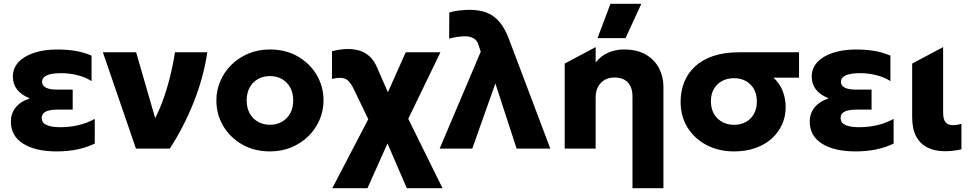

<svg xmlns="http://www.w3.org/2000/svg" viewBox="-20 -787 5144 1017"><path d="M280.1 15Q168.2 15 102.9 -25.8Q37.6 -66.5 37.6 -143.8Q37.6 -185 62.3 -216.8Q87 -248.6 138.1 -266.2Q91.9 -284.5 70 -313.4Q48.1 -342.4 48.1 -381Q48.1 -425.5 77.8 -457.7Q107.5 -489.9 160.7 -507.3Q213.9 -524.8 283.4 -524.8Q336.1 -524.8 380.1 -517.3Q424 -509.9 464.9 -492.4V-357.5Q432.1 -378.4 390.1 -388.9Q348.1 -399.5 301.4 -399.5Q272 -399.5 249.9 -394.7Q227.8 -389.9 215.3 -379.9Q202.9 -370 202.9 -353.9Q202.9 -333.5 222.7 -323Q242.5 -312.5 278.9 -312.5H365.1V-206.5H284.9Q258.4 -206.5 239.6 -201.9Q220.9 -197.4 211 -187.6Q201.1 -177.8 201.1 -161.8Q201.1 -136.6 226.8 -124.9Q252.4 -113.2 298.9 -113.2Q349.4 -113.2 395.6 -124.1Q441.8 -135 481.9 -157.2V-26.5Q440.1 -6.1 389.8 4.4Q339.4 15 280.1 15Z M700.1 0 524.9 -510H701.1L807.6 -141.5L789.6 -138.5Q816.8 -186.1 839.6 -247Q862.4 -307.9 879.4 -375.2Q896.5 -442.6 906.6 -510H1078.1Q1057.9 -375.6 1005.7 -244.8Q953.5 -114 879.6 0Z M1409.9 15Q1326.5 15 1262.5 -21.8Q1198.5 -58.6 1162.3 -120Q1126.1 -181.4 1126.1 -255Q1126.1 -308.5 1146.8 -357.2Q1167.5 -405.9 1205.5 -443.6Q1243.5 -481.2 1295.5 -503.1Q1347.5 -525 1409.9 -525Q1493.2 -525 1557.2 -488.2Q1621.2 -451.4 1657.4 -390Q1693.6 -328.6 1693.6 -255Q1693.6 -201.5 1672.9 -152.8Q1652.2 -104.1 1614.2 -66.4Q1576.2 -28.8 1524.4 -6.9Q1472.6 15 1409.9 15ZM1409.9 -126Q1445 -126 1472.9 -141.8Q1500.9 -157.5 1517 -186.4Q1533.1 -215.2 1533.1 -255Q1533.1 -294.8 1517.2 -323.7Q1501.2 -352.6 1473.3 -368.3Q1445.4 -384 1409.9 -384Q1374.4 -384 1346.4 -368.3Q1318.5 -352.6 1302.6 -323.7Q1286.6 -294.8 1286.6 -255Q1286.6 -215.2 1302.8 -186.4Q1318.9 -157.5 1346.8 -141.8Q1374.8 -126 1409.9 -126Z M1740.1 210 1965.4 -222.2 1962.1 -90.2 1853.6 -315.8Q1834.5 -356.1 1811.5 -368.2Q1788.5 -380.4 1738.6 -369.2V-515.5Q1825.5 -537.9 1886.4 -518.1Q1947.4 -498.2 1975.9 -432.8L2062.6 -234.2H2005.9L2129.1 -510H2312.9L2110.1 -90.8V-223.2L2324.1 210H2134.9L2005.1 -90.5L2060.6 -90.2L1926.4 210Z M2308.9 0 2526.4 -513 2514.9 -547.8Q2508.4 -572.4 2489.1 -583.6Q2469.8 -594.8 2443.9 -594.8Q2426.9 -594.8 2405 -591.9Q2383.1 -589 2359.1 -582.2L2359.9 -720.5Q2378.2 -727.2 2409.5 -731.1Q2440.8 -735 2467.4 -735Q2516.8 -735 2555.6 -720.8Q2594.4 -706.5 2624 -672.9Q2653.6 -639.2 2675.6 -580.8L2894.9 0H2716.4L2603.9 -345L2481.6 0Z M3330.1 210V-277.5Q3330.1 -323.6 3305.8 -350.1Q3281.5 -376.5 3234.6 -376.5Q3204.4 -376.5 3182.1 -363.4Q3159.8 -350.2 3147.4 -326.6Q3135.1 -303 3135.1 -272.2V0H2971.1V-450.2L3135.1 -537.5V-456Q3163.6 -492 3202.4 -508.5Q3241.2 -525 3284.4 -525Q3356.5 -525 3402.9 -496.8Q3449.4 -468.5 3471.8 -423.7Q3494.1 -378.9 3494.1 -329V210ZM3144.9 -585 3213.6 -767H3377.1L3293.4 -585Z M3868.1 15Q3787.4 15 3723.4 -18.2Q3659.4 -51.5 3622.2 -110.8Q3585.1 -170.1 3585.1 -248.2Q3585.1 -303.6 3604 -351.2Q3622.9 -398.9 3660.9 -434.6Q3698.9 -470.2 3757.1 -490.1Q3815.2 -510 3893.9 -510H4212.4V-375.5H4077.1Q4110.9 -344.6 4126.2 -303.9Q4141.6 -263.1 4141.6 -220.5Q4141.6 -170.4 4122.4 -127.6Q4103.1 -84.8 4067.3 -52.6Q4031.5 -20.5 3981.1 -2.8Q3930.6 15 3868.1 15ZM3868.6 -126Q3904 -126 3931.1 -141.1Q3958.1 -156.1 3973.5 -183.8Q3988.9 -211.4 3988.9 -249.2Q3988.9 -306.1 3954.9 -339.4Q3921 -372.8 3867.4 -372.8Q3832.4 -372.8 3804.9 -358.1Q3777.5 -343.5 3761.6 -316.3Q3745.6 -289.1 3745.6 -251.2Q3745.6 -194.5 3780.1 -160.2Q3814.6 -126 3868.6 -126Z M4511.6 15Q4399.8 15 4334.4 -25.8Q4269.1 -66.5 4269.1 -143.8Q4269.1 -185 4293.8 -216.8Q4318.5 -248.6 4369.6 -266.2Q4323.4 -284.5 4301.5 -313.4Q4279.6 -342.4 4279.6 -381Q4279.6 -425.5 4309.3 -457.7Q4339 -489.9 4392.2 -507.3Q4445.4 -524.8 4514.9 -524.8Q4567.6 -524.8 4611.6 -517.3Q4655.5 -509.9 4696.4 -492.4V-357.5Q4663.6 -378.4 4621.6 -388.9Q4579.6 -399.5 4532.9 -399.5Q4503.5 -399.5 4481.4 -394.7Q4459.2 -389.9 4446.8 -379.9Q4434.4 -370 4434.4 -353.9Q4434.4 -333.5 4454.2 -323Q4474 -312.5 4510.4 -312.5H4596.6V-206.5H4516.4Q4489.9 -206.5 4471.1 -201.9Q4452.4 -197.4 4442.5 -187.6Q4432.6 -177.8 4432.6 -161.8Q4432.6 -136.6 4458.2 -124.9Q4483.9 -113.2 4530.4 -113.2Q4580.9 -113.2 4627.1 -124.1Q4673.2 -135 4713.4 -157.2V-26.5Q4671.6 -6.1 4621.2 4.4Q4570.9 15 4511.6 15Z M4984.6 14Q4932.6 14 4893.7 -5.1Q4854.8 -24.1 4833.2 -63.9Q4811.6 -103.6 4811.6 -166V-450.2L4975.6 -537.5V-191.8Q4975.6 -154.2 4988.8 -139.1Q5001.9 -124 5027.9 -124Q5037.1 -124 5047.9 -125.6Q5058.8 -127.2 5072.6 -131V3.8Q5050.4 9.1 5027.2 11.6Q5004.1 14 4984.6 14Z"/></svg>

Font: Geologica-Sharp
Style: Regular
Weight: 100
Designer: Sindre Bremnes, Frode Helland
Foundry: Monokrom Skriftforlag AS
Version: Version 1.010;gftools[0.9.28]